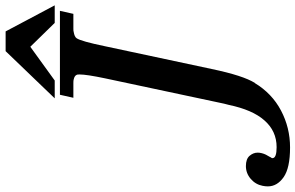

<svg xmlns="http://www.w3.org/2000/svg" viewBox="-390 -656 1077 700"><g transform="rotate(-90 149.0 -306.5)"><path d="M205 -646H140L312 -825H384L479 -646H415L328 -735ZM459 -627 448 -578H394Q385 -578 383 -577Q364 -574 359 -566Q348 -550 330 -463L247 -74Q223 41 196 84V83Q158 146 95.5 179Q33 212 -39 212Q-114 212 -147.5 188.5Q-181 165 -181 131Q-181 122 -179 112Q-174 86 -153.5 68.5Q-133 51 -107 51Q-81 51 -69.5 64.5Q-58 78 -58 94Q-58 101 -60 109Q-62 117 -65.5 124Q-69 131 -74 139L-73 138Q-78 146 -78 146Q-78 147 -78 148Q-78 163 -38 163Q21 163 60 118Q98 75 116 -11Q117 -13 120.5 -28.5Q124 -44 130 -73L213 -463Q227 -530 227 -555Q227 -562 226 -566V-565Q223 -574 208 -577Q205 -578 195 -578H142L153 -627Z"/></g></svg>

Font: New Athena Unicode
Style: Bold Italic
Weight: 700
Designer: J. Rusten 1997; rev. by R. Hancock 2001, 2002, rev. by D. Mastronarde 2002-2021
Foundry: Society for Classical Studies (formerly American Philological Association)
Version: Version 5.008